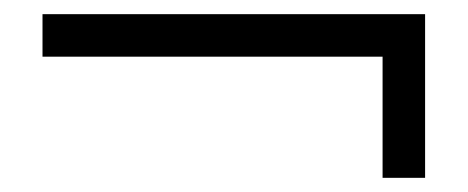

<svg xmlns="http://www.w3.org/2000/svg" viewBox="-20 -440 660 271"><path d="M580 -189H520V-360H40V-420H580Z"/></svg>

Font: Veleka
Style: Italic
Weight: 400
Italic angle: -12°
Designer: Stefan Peev, Context Ltd, 2016; SIL International, 1997-2014.
Foundry: Stefan Peev, Context Ltd, 2016
Version: Version 1.000